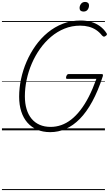

<svg xmlns="http://www.w3.org/2000/svg" viewBox="-20 -1341 1121 1976"><path d="M497 19Q421 19 362 -6.5Q303 -32 261.5 -79.5Q220 -127 198.5 -194.5Q177 -262 177 -346Q177 -435 196.5 -527.5Q216 -620 254 -707.5Q292 -795 346.5 -871.5Q401 -948 471.5 -1006Q542 -1064 627 -1097Q712 -1130 810 -1130Q868 -1130 918 -1115.5Q968 -1101 1008 -1072Q1048 -1043 1076 -1000Q1083 -991 1079.5 -983.5Q1076 -976 1064 -969Q1054 -962 1047 -964Q1040 -966 1029 -977Q1002 -1011 968.5 -1033Q935 -1055 894.5 -1066Q854 -1077 805 -1077Q719 -1077 644 -1046.5Q569 -1016 505.5 -962.5Q442 -909 392 -838.5Q342 -768 307 -686.5Q272 -605 254 -519Q236 -433 236 -350Q236 -277 253.5 -218.5Q271 -160 305 -119Q339 -78 388.5 -56.5Q438 -35 501 -35Q557 -35 610 -53.5Q663 -72 712 -110Q761 -148 807 -207Q853 -266 894 -346Q935 -426 972 -529H673Q661 -529 660 -536.5Q659 -544 662 -555Q667 -568 672.5 -573.5Q678 -579 689 -579H1023Q1036 -579 1038.5 -574Q1041 -569 1038 -556Q989 -405 929.5 -296Q870 -187 801.5 -117.5Q733 -48 656.5 -14.5Q580 19 497 19ZM839 -1222Q821 -1222 810 -1231Q799 -1240 799 -1258Q799 -1282 814 -1301.5Q829 -1321 856 -1321Q874 -1321 885 -1312Q896 -1303 896 -1284Q896 -1261 882 -1241.5Q868 -1222 839 -1222ZM0 605H1060V615H0ZM0 -20H1060V0H0ZM0 -505H1060V-500H0ZM0 -1125H1060V-1115H0Z"/></svg>

Font: Playwrite CU Guides
Style: Regular
Weight: 400
Designer: Veronika Burian, José Scaglione
Foundry: TypeTogether
Version: Version 1.003